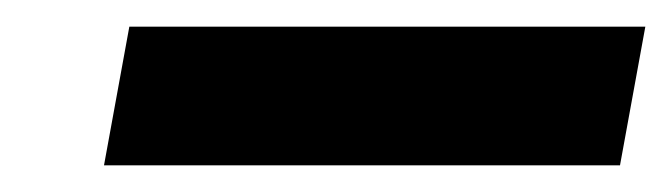

<svg xmlns="http://www.w3.org/2000/svg" viewBox="-20 -701 504 144"><path d="M58 -577 77 -681H464L445 -577Z"/></svg>

Font: DM Sans 20pt Black
Style: Italic
Weight: 900
Italic angle: -10°
Version: Version 4.004;gftools[0.9.30]